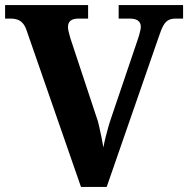

<svg xmlns="http://www.w3.org/2000/svg" viewBox="-20 -734 739 754"><path d="M85 -613Q79 -632 69.5 -642.5Q60 -653 48.5 -657Q37 -661 23 -661H0V-714H326V-661H288Q268 -661 257.5 -653Q247 -645 247 -628Q247 -622 248.5 -614Q250 -606 252.5 -598Q255 -590 257 -582L358 -277Q364 -262 369 -239.5Q374 -217 378.5 -195Q383 -173 386 -155Q389 -172 394 -192.5Q399 -213 405 -234Q411 -255 418 -275L519 -573Q523 -584 526 -594.5Q529 -605 531 -614Q533 -623 533 -629Q533 -644 522.5 -652.5Q512 -661 490 -661H446V-714H699V-661H670Q654 -661 642.5 -655.5Q631 -650 622 -634.5Q613 -619 603 -588L399 0H298Z"/></svg>

Font: Noto Rashi Hebrew
Style: Bold
Weight: 700
Version: Version 1.006